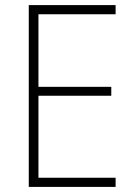

<svg xmlns="http://www.w3.org/2000/svg" viewBox="-20 -734 530 754"><path d="M434 0H93V-714H434V-678H131V-393H417V-358H131V-36H434Z"/></svg>

Font: Noto Sans Armenian SemiCondensed ExtraLight
Style: Regular
Weight: 200
Width: 4
Designer: Monotype Design Team
Foundry: Monotype Imaging Inc.
Version: Version 2.008; ttfautohint (v1.8.4.7-5d5b)